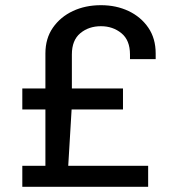

<svg xmlns="http://www.w3.org/2000/svg" viewBox="-20 -720 660 740"><path d="M66 0V-81H155V-298H66V-379H155V-514Q155 -572 184 -613.5Q213 -655 261 -677.5Q309 -700 369 -700Q428 -700 475.5 -677.5Q523 -655 551.5 -613.5Q580 -572 580 -514V-492H481V-510Q481 -565 448 -592Q415 -619 369 -619Q322 -619 289.5 -592Q257 -565 257 -510V-379H454V-298H256L243 -81H551V0Z"/></svg>

Font: Chivo Medium
Style: Regular
Weight: 400
Version: Version 2.002